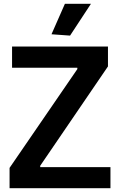

<svg xmlns="http://www.w3.org/2000/svg" viewBox="-20 -983 627 1003"><path d="M30 -106 384 -622V-629H43V-740H544V-636L190 -117V-110H557V0H30ZM249 -804 319 -963H455L346 -797Z"/></svg>

Font: Encode Sans Narrow
Style: SemiBold
Weight: 600
Designer: Pablo Impallari, Andres Torresi
Foundry: Pablo Impallari, Andres Torresi
Version: Version 1.000; ttfautohint (v1.00) -l 8 -r 50 -G 200 -x 14 -